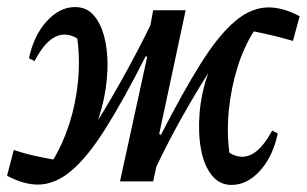

<svg xmlns="http://www.w3.org/2000/svg" viewBox="-30 -514 869 544"><path d="M77 9Q37 9 -10 -16L9 -89Q36 -80 62 -74Q88 -68 121 -62Q148 -106 166.5 -163.5Q185 -221 191 -283.5Q197 -346 189 -405Q122 -445 68 -341L52 -349Q66 -414 102.5 -454Q139 -494 183 -494Q218 -494 239.5 -466Q261 -438 269.5 -391Q278 -344 272.5 -287.5Q267 -231 248 -174Q283 -230 321 -298.5Q359 -367 396 -442L404 -485H496L421 -134L426 -132Q488 -253 538.5 -333.5Q589 -414 635.5 -453.5Q682 -493 731 -493Q772 -493 819 -468L800 -398Q750 -413 689 -425Q661 -381 643 -323.5Q625 -266 618.5 -203Q612 -140 620 -81Q686 -41 741 -144L757 -136Q743 -70 706.5 -30Q670 10 626 10Q592 10 570 -17.5Q548 -45 539.5 -91Q531 -137 535.5 -193.5Q540 -250 560 -307Q524 -250 486.5 -183.5Q449 -117 413 -42L404 0H310L387 -353L383 -355Q320 -231 269.5 -150.5Q219 -70 172.5 -30.5Q126 9 77 9Z"/></svg>

Font: Piazzolla Medium
Style: Italic
Weight: 500
Italic angle: -11.3°
Designer: Juan Pablo del Peral
Foundry: Huerta Tipografica
Version: Version 1.330